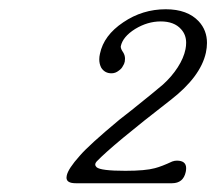

<svg xmlns="http://www.w3.org/2000/svg" viewBox="-20 -724 476 423"><path d="M369.6 -370.1Q390.1 -370.1 390.1 -353.5Q390.1 -349.6 389.2 -345.2Q383.8 -320.3 358.9 -320.3H147Q126.5 -320.3 126.5 -332.5Q126.5 -334.5 127 -336.9Q129.9 -352.1 155.8 -380.9Q176.3 -404.8 243.2 -460.4Q252 -467.3 270 -481.4Q294.4 -501 313 -516.1Q336.4 -535.2 338.9 -537.6Q358.4 -555.2 371.6 -575.7Q384.8 -596.2 388.7 -615.7Q390.1 -623 390.1 -629.9Q390.1 -647.5 378.9 -659.7Q363.8 -676.8 334 -676.8Q305.2 -676.8 277.8 -660.2Q250.5 -643.1 246.1 -622.1V-620.6Q246.1 -616.2 251.5 -608.4Q255.4 -602.1 255.4 -594.7Q255.4 -591.3 254.9 -588.4Q253.9 -583 250.5 -578.1Q248 -572.8 241.7 -568.4Q234.4 -562.5 225.6 -562.5Q210.9 -562.5 203.1 -574.7Q198.7 -583 198.7 -593.3Q198.7 -599.1 200.2 -605.5Q208.5 -646 251.5 -674.8Q293.9 -703.6 345.2 -703.6Q393.1 -703.6 418 -676.8Q436 -657.2 436 -629.4Q436 -619.1 433.6 -607.9Q421.9 -554.7 355.5 -503.4Q227.5 -404.3 192.9 -368.2Q190.4 -365.2 189.9 -362.8V-361.3Q189.9 -358.4 192.9 -355.5Q202.1 -347.7 256.3 -347.7Q300.3 -347.7 321.3 -353.5Q336.4 -357.4 359.4 -368.2Q364.7 -370.1 369.6 -370.1Z"/></svg>

Font: inglobal
Style: Italic
Weight: 400
Italic angle: -12°
Designer: Andrey Kochetov, Denis Davydov, Evgeny Yurtaev
Foundry: inglobal
Version: Version 1.00 September 25, 2014, initial release